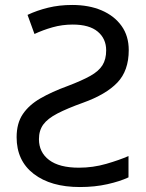

<svg xmlns="http://www.w3.org/2000/svg" viewBox="-20 -744 589 774"><path d="M271 -724Q339 -724 390 -702Q441 -680 470 -639.5Q499 -599 499 -542Q499 -459 453 -411Q407 -363 315 -330Q251 -307 211.5 -286.5Q172 -266 154.5 -242Q137 -218 137 -183Q137 -130 178 -99Q219 -68 298 -68Q355 -68 408.5 -83.5Q462 -99 498 -115V-29Q464 -13 413 -1.5Q362 10 302 10Q185 10 116 -43Q47 -96 47 -191Q47 -247 72 -284Q97 -321 143 -347.5Q189 -374 252 -397Q310 -419 344 -438Q378 -457 393 -481Q408 -505 408 -541Q408 -588 374 -616.5Q340 -645 273 -645Q231 -645 192 -634Q153 -623 119 -607L91 -684Q129 -702 174 -713Q219 -724 271 -724Z"/></svg>

Font: RS Noto Sans
Style: Regular
Weight: 400
Designer: Monotype Design Team
Foundry: Monotype Imaging Inc.
Version: Version 3.10